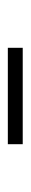

<svg xmlns="http://www.w3.org/2000/svg" viewBox="186 -585 78 490"><g transform="rotate(90 225.0 -340.0)"><path d="M102 -321V-359H348V-321Z"/></g></svg>

Font: Iosevka Etoile Extralight
Style: Regular
Weight: 200
Designer: Belleve Invis
Foundry: Belleve Invis
Version: Version 22.1.2; ttfautohint (v1.8.4)